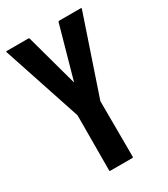

<svg xmlns="http://www.w3.org/2000/svg" viewBox="-177 -778 753 859"><g transform="rotate(-30 199.0 -348.0)"><path d="M248 0H133.3Q129.9 0 129.9 -3.9L130.9 -288.1L-2.9 -691.9Q-3.9 -695.8 0 -695.8H111.3Q116.2 -695.8 117.2 -691.9L190.9 -422.9L266.1 -691.9Q267.1 -695.8 271 -695.8H383.3Q387.2 -695.8 386.2 -691.9L251 -292L252 -3.9Q252 0 248 0Z"/></g></svg>

Font: WRV
Style: Display
Weight: 400
Designer: Will Viles x Danh Hong
Version: Version 8.001; ttfautohint (v1.8.3)